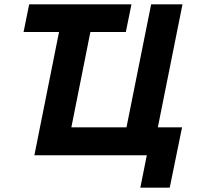

<svg xmlns="http://www.w3.org/2000/svg" viewBox="-20 -718 909 888"><path d="M629 150 659 0H139L253 -570H89L115 -698H588L562 -570H398L310 -129H565L679 -698H824L710 -129H822L765 150Z"/></svg>

Font: IBM Plex Sans
Style: Bold Italic
Weight: 700
Italic angle: -11.31°
Designer: Mike Abbink, Paul van der Laan, Pieter van Rosmalen
Foundry: Bold Monday
Version: Version 3.201